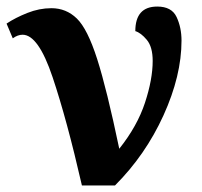

<svg xmlns="http://www.w3.org/2000/svg" viewBox="-54 -566 616 586"><path d="M196 0H297Q390 -93 445 -214Q500 -335 500 -442Q500 -482 485 -514Q470 -546 426 -546Q359 -546 359 -471Q376 -466 394 -444.5Q412 -423 412 -380Q412 -324 388.5 -252.5Q365 -181 310 -112Q272 -294 242.5 -386Q213 -478 180.5 -509.5Q148 -541 103 -541Q66 -541 29.5 -526.5Q-7 -512 -34 -494L-15 -449Q0 -460 15 -460Q63 -460 106.5 -330.5Q150 -201 196 0Z"/></svg>

Font: Noto Serif SemiCondensed Extra
Style: Regular
Weight: 800
Width: 4
Designer: Monotype Design Team
Foundry: Monotype Imaging Inc.
Version: Version 1.002